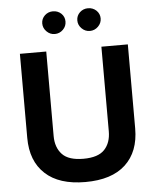

<svg xmlns="http://www.w3.org/2000/svg" viewBox="-61 -971 833 1028"><g transform="rotate(-5 356.0 -457.0)"><path d="M504.4 -254.4C504.4 -213.4 493.2 -180.7 470.2 -156.2C447.3 -131.8 409.7 -119.6 356.4 -119.6C303.7 -119.6 265.6 -131.8 242.7 -156.2C219.7 -180.7 208 -213.4 208 -254.4V-709H66.4V-257.3C66.4 -173.8 91.3 -109.4 141.1 -63.5C190.4 -17.6 262.2 5.4 356.4 5.4C450.7 5.4 522.9 -17.6 572.3 -63.5C621.6 -109.4 646.5 -173.8 646.5 -257.3V-709H504.4ZM199.7 -860.4C199.7 -843.3 206.1 -829.1 218.3 -816.9C230.5 -804.7 245.1 -798.3 262.2 -798.3C279.3 -798.3 294.4 -804.7 306.6 -816.9C318.8 -829.1 324.7 -843.3 324.7 -860.4C324.7 -877.4 318.8 -891.6 306.6 -903.3C294.4 -914.6 279.3 -920.4 262.2 -920.4C245.1 -920.4 230.5 -914.6 218.3 -903.3C206.1 -891.6 199.7 -877.4 199.7 -860.4ZM388.2 -860.4C388.2 -843.3 394.5 -829.1 406.7 -816.9C418.9 -804.7 433.6 -798.3 450.7 -798.3C467.8 -798.3 482.9 -804.7 495.1 -816.9C507.3 -829.1 513.7 -843.3 513.7 -860.4C513.7 -877.4 507.3 -891.6 495.1 -903.3C482.9 -914.6 467.8 -920.4 450.7 -920.4C433.6 -920.4 418.9 -914.6 406.7 -903.3C394.5 -891.6 388.2 -877.4 388.2 -860.4Z"/></g></svg>

Font: Estedad Bold
Style: Regular
Weight: 700
Designer: Amin Abedi
Version: Version 7.3